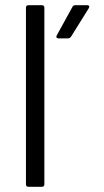

<svg xmlns="http://www.w3.org/2000/svg" viewBox="-20 -720 401 740"><path d="M80 -10V-690Q80 -700 90 -700H141Q151 -700 151 -690V-10Q151 0 141 0H90Q80 0 80 -10ZM199 -584 259 -693Q262 -700 271 -700H316Q322 -700 323.5 -696.5Q325 -693 322 -688L254 -579Q249 -572 242 -572H206Q200 -572 198 -575.5Q196 -579 199 -584Z"/></svg>

Font: Barlow
Style: Regular
Weight: 400
Designer: Jeremy Tribby
Foundry: Tribby Type
Version: Version 1.408;December 10, 2018;FontCreator 11.5.0.2430 64-b